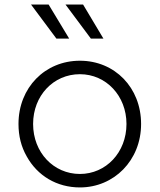

<svg xmlns="http://www.w3.org/2000/svg" viewBox="-20 -809 699 841"><path d="M283 -640 193 -789H116L227 -640ZM433 -640 344 -789H267L378 -640ZM330 12C479 12 598 -106 598 -266C598 -425 483 -543 330 -543C177 -543 61 -425 61 -266C61 -213 73 -166 97 -124C144 -39 229 12 330 12ZM330 -47C215 -47 125 -141 125 -266C125 -390 214 -484 330 -484C445 -484 534 -389 534 -266C534 -141 444 -47 330 -47Z"/></svg>

Font: Plus Jakarta Sans Light
Style: Regular
Weight: 300
Designer: Gumpita Rahayu
Foundry: Tokotype
Version: Version 2.071;gftools[0.9.30]